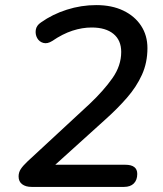

<svg xmlns="http://www.w3.org/2000/svg" viewBox="-20 -734 640 754"><path d="M104 0Q81 0 67 -10.5Q53 -21 53 -41Q53 -57 61.5 -70Q70 -83 88 -100L332 -326Q387 -378 421.5 -427Q456 -476 456 -530Q456 -576 425.5 -601Q395 -626 340 -626Q303 -626 264.5 -613.5Q226 -601 185 -573Q166 -561 150 -565.5Q134 -570 126 -584.5Q118 -599 120.5 -616.5Q123 -634 141 -646Q186 -678 242.5 -696Q299 -714 358 -714Q419 -714 464 -692.5Q509 -671 534 -633Q559 -595 559 -545Q559 -488 537.5 -440.5Q516 -393 478.5 -350Q441 -307 394 -265L197 -87H472Q519 -87 519 -51Q519 -27 505.5 -13.5Q492 0 467 0Z"/></svg>

Font: Nunito SemiBold
Style: Italic
Weight: 600
Italic angle: -9°
Designer: Vernon Adams
Foundry: Vernon Adams
Version: Version 3.601; ttfautohint (v1.8.2.53-6de2)